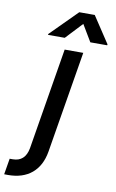

<svg xmlns="http://www.w3.org/2000/svg" viewBox="-201 -822 654 1080"><g transform="rotate(10 126.0 -281.5)"><path d="M116.8 -545.5H223L126.8 35.5Q112.9 117.5 61.1 161Q9.2 204.5 -75.3 204.5Q-89.1 204.5 -96.6 204.2L-81.3 112.9H-64.3Q6.7 112.9 21 34.8ZM105.8 -610.8H9.9L11 -616.1L161.2 -766.7H249.6L349.1 -616.1L348 -610.8H251.8L195 -706Z"/></g></svg>

Font: Karasuma Gothic
Style: Medium Italic
Weight: 500
Italic angle: 9.39998°
Designer: Rasmus Andersson / Ryoko Nishizuka
Foundry: Genbu
Version: Version 1.00